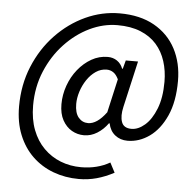

<svg xmlns="http://www.w3.org/2000/svg" viewBox="-55 -700 924 911"><g transform="rotate(5 407.0 -244.0)"><path d="M353.3 155.5Q288.2 155.5 231.3 134.3Q174.4 113.1 131.8 72.2Q89.2 31.3 65.2 -28Q41.1 -87.3 41.1 -163.4Q41.1 -266.5 77.3 -354.1Q113.5 -441.8 175.8 -507.1Q238.1 -572.3 316.4 -608.4Q394.7 -644.4 479.2 -644.4Q576 -644.4 643.7 -606.3Q711.5 -568.1 746.7 -501.2Q781.8 -434.2 781.8 -348.6Q781.8 -250.2 751.3 -182.5Q720.7 -114.9 671.8 -80.1Q622.8 -45.4 567.6 -45.4Q532.9 -45.4 508.2 -65.1Q483.5 -84.7 476.3 -120.2H473Q451.7 -90.3 422.2 -71.9Q392.7 -53.4 359.5 -53.4Q328.2 -53.4 301.2 -68.9Q274.3 -84.5 257.4 -115.1Q240.5 -145.8 240.5 -191.2Q240.5 -236.3 255.9 -279.7Q271.3 -323.2 299.1 -357.7Q327 -392.3 363 -412.9Q399 -433.5 440.3 -433.5Q465.5 -433.5 484.7 -420.4Q503.9 -407.3 512.6 -383.9H515.8L526.6 -424.3H584.9L534.5 -203.7Q524.3 -159.4 534.4 -131.4Q544.4 -103.3 581.4 -103.3Q613.5 -103.3 645 -130.5Q676.6 -157.8 697.4 -210.5Q718.3 -263.2 718.3 -338.9Q718.3 -391.5 703.8 -436.9Q689.3 -482.2 659.6 -516Q629.8 -549.7 583.5 -568.7Q537.2 -587.7 473.5 -587.7Q406 -587.7 341 -556.5Q276 -525.2 223.1 -468.8Q170.3 -412.5 138.7 -337.2Q107.1 -262 107.1 -173.7Q107.1 -107.9 126.7 -57.1Q146.3 -6.2 181 28.3Q215.6 62.9 261.2 80.9Q306.9 98.8 359 98.8Q397.5 98.8 431.7 90.2Q466 81.7 495.9 64.5L520.2 111Q478.8 133 437.8 144.3Q396.8 155.5 353.3 155.5ZM373.8 -112.5Q395.2 -112.5 416.8 -127.2Q438.4 -141.8 460.5 -171.7L496.8 -331.9Q485.5 -355.1 471.2 -364.1Q456.9 -373.1 440.7 -373.1Q412.5 -373.1 388.5 -356.7Q364.5 -340.2 347 -313.9Q329.5 -287.6 319.8 -257.1Q310.2 -226.5 310.2 -198.5Q310.2 -155.7 328.2 -134.1Q346.3 -112.5 373.8 -112.5Z"/></g></svg>

Font: Source Sans 3 VF
Style: Italic
Weight: 200
Italic angle: -11°
Designer: Paul D. Hunt
Foundry: Adobe Systems Incorporated
Version: Version 3.042;hotconv 1.0.118;makeotfexe 2.5.65603